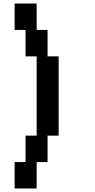

<svg xmlns="http://www.w3.org/2000/svg" viewBox="-20 -1050 540 1090"><path d="M63 20V-130H125V-280H188V-730H125V-880H63V-1030H188V-880H250V-730H313V-280H250V-130H188V20Z"/></svg>

Font: 2P VHS
Style: Regular
Weight: 400
Designer: CodeMan38
Foundry: CodeMan38
Version: Version 3.000